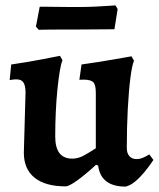

<svg xmlns="http://www.w3.org/2000/svg" viewBox="-20 -680 589 712"><path d="M74.7 -337.1Q74.7 -362.2 67 -373.9Q59.4 -385.7 41.3 -385.7Q32.4 -385.7 24.1 -384.3Q15.8 -383 15.8 -383L21.6 -440.8Q52.7 -445.2 84.5 -450.7Q116.3 -456.1 143 -461.3Q169.6 -466.6 186.1 -469.8Q202.5 -473 202.5 -473L211.7 -456.5Q206.2 -444 201.5 -415.2Q196.8 -386.4 192.8 -346.9Q188.8 -307.3 186.8 -262.6Q184.8 -217.9 184.8 -173.5Q184.8 -91.7 248.1 -91.7Q270.9 -91.7 293.3 -104.5Q315.7 -117.2 335.3 -130.2V-335.6Q335.3 -364.7 326.5 -374.5Q317.8 -384.2 291.6 -384.7Q288.5 -384.7 281.9 -384.4Q275.2 -384.1 274.3 -384.1L282.4 -440.9Q314.8 -445.3 347.2 -450.5Q379.6 -455.8 406.9 -460.5Q434.1 -465.2 450.8 -468.2Q467.5 -471.2 467.5 -471.2L477.1 -454.7Q469.8 -439.7 463.6 -391.5Q457.5 -343.4 453.8 -275Q450.2 -206.6 450.2 -131.2Q450.2 -111.9 459.8 -101Q469.5 -90.1 485.7 -90.1Q498.1 -90.1 508.9 -94.6Q519.7 -99.1 526.6 -103.3Q533.6 -107.5 533.6 -107.5L548.9 -86.9Q548.9 -86.9 539.7 -73.6Q530.6 -60.2 515.3 -41.5Q500 -22.8 481.8 -7.4Q463.6 7.9 445.7 12Q354.3 12 344.1 -65.4L336.4 -69.2Q297.4 -33.1 266.5 -11Q235.7 11.1 223.5 11.1Q148.2 11.1 108.3 -20.9Q68.4 -53 68.4 -113.9ZM123.7 -569.5 113.2 -581.2 127.3 -655.1Q127.3 -655.1 142.8 -655.1Q158.3 -655.1 182.3 -654.6Q206.3 -654.1 232.8 -654.1Q259.3 -654.1 281.3 -654.1Q306.3 -654.1 335.8 -655.6Q365.4 -657.1 386.7 -658.6Q408 -660.1 408 -660.1L416.3 -646.5L404.3 -571.5L263.1 -570.5Q234.2 -570.5 201.3 -570.5Q168.5 -570.5 146.1 -570Q123.7 -569.5 123.7 -569.5Z"/></svg>

Font: Alegreya
Style: Regular
Weight: 400
Designer: Juan Pablo del Peral
Foundry: Huerta Tipografica
Version: Version 2.009